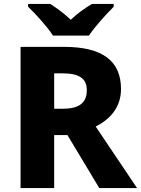

<svg xmlns="http://www.w3.org/2000/svg" viewBox="-20 -951 713 971"><path d="M248 -771H430C459 -816 520 -882 555 -917V-931H445C410 -910 372 -884 338 -851C303 -884 269 -909 234 -931H122V-917C160 -881 219 -816 248 -771ZM304 -714H84V0H254V-268H321L482 0H673L464 -311C537 -348 592 -408 592 -501C592 -643 498 -714 304 -714ZM297 -580C382 -580 419 -553 419 -495C419 -429 378 -401 297 -401H254V-580Z"/></svg>

Font: Noto Sans Telugu ExtraBold
Style: Regular
Weight: 800
Designer: Jelle Bosma - Monotype Design Team
Foundry: Monotype Imaging Inc.
Version: Version 2.005